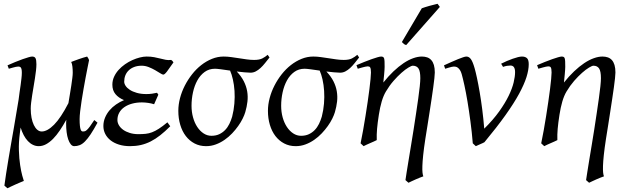

<svg xmlns="http://www.w3.org/2000/svg" viewBox="-20 -758 3350 1022"><path d="M499 -105Q478.5 -67.4 462.4 -43.2Q446.3 -19 432.1 -4.9Q418 9.3 404.1 14.6Q390.1 20 375 20Q364.7 20 356.7 10Q348.6 0 343 -16.4Q337.4 -32.7 334.7 -54.2Q332 -75.7 332 -99.1Q332 -104 332.3 -109.4Q332.5 -114.7 333 -120.6Q315.9 -89.4 298.3 -63.5Q280.8 -37.6 262.5 -19Q244.1 -0.5 225.1 9.8Q206.1 20 186 20Q169.9 20 155.3 12.9Q140.6 5.9 128.4 -7.1Q116.2 -20 106.4 -38.3Q96.7 -56.6 89.8 -79.1L85.9 -50.8Q79.1 -0.5 80.6 43.2Q82 86.9 87.2 120.6Q92.3 154.3 98.4 176.5Q104.5 198.7 106.9 205.1Q99.6 208 87.4 213.1Q75.2 218.3 62 224.1Q48.8 230 37.1 235.6Q25.4 241.2 19.5 244.1L3.4 230Q6.8 202.1 12.5 166.5Q18.1 130.9 24.7 90.8Q31.2 50.8 38.8 8.3Q46.4 -34.2 53.5 -75.9Q60.5 -117.7 67.1 -156.5Q73.7 -195.3 79.1 -228Q81.1 -247.1 84.2 -266.8Q87.4 -286.6 89.8 -305.2Q92.3 -323.7 94.2 -340.8Q96.2 -357.9 96.2 -371.1Q96.2 -382.3 94.7 -388.9Q93.3 -395.5 90.6 -398.7Q87.9 -401.9 84.5 -402.8Q81.1 -403.8 77.1 -403.8Q72.3 -403.8 64 -402.1Q55.7 -400.4 47.4 -397.9Q37.6 -395.5 26.9 -392.1L20 -410.2Q40.5 -419.4 61.3 -428Q82 -436.5 100.1 -442.9Q118.2 -449.2 131.6 -453.1Q145 -457 150.9 -457Q164.6 -457 169.2 -447.8Q173.8 -438.5 173.8 -416Q173.8 -401.9 171.6 -382.3Q169.4 -362.8 166 -341.1Q162.6 -319.3 158.7 -296.4Q154.8 -273.4 151.4 -252Q147.9 -230.5 145.8 -211.9Q143.6 -193.4 143.6 -180.2Q143.6 -153.3 147.9 -130.9Q152.3 -108.4 160.2 -92.3Q168 -76.2 178.7 -67.1Q189.5 -58.1 202.1 -58.1Q231.9 -58.1 267.8 -94.2Q303.7 -130.4 344.2 -209Q348.1 -233.4 352.3 -257.6Q356.4 -281.7 359.6 -303.5Q362.8 -325.2 365 -342.8Q367.2 -360.4 367.2 -371.1Q367.2 -386.7 365.5 -402.8Q363.8 -418.9 358.9 -428.2Q367.7 -431.6 378.2 -435.5Q388.7 -439.5 399.9 -443.4Q411.1 -447.3 422.4 -450.9Q433.6 -454.6 443.8 -457Q447.8 -451.7 450.2 -447Q452.6 -442.4 454.1 -438Q451.2 -423.8 446.3 -399.4Q441.4 -375 435.8 -345.5Q430.2 -315.9 424.6 -283.7Q418.9 -251.5 414.3 -221.2Q409.7 -190.9 406.7 -165.5Q403.8 -140.1 403.8 -124Q403.8 -102.1 405.3 -88.9Q406.7 -75.7 409.2 -68.8Q411.6 -62 414.8 -60.1Q418 -58.1 421.9 -58.1Q426.8 -58.1 431.4 -59.3Q436 -60.5 442.6 -66.4Q449.2 -72.3 458.5 -84.7Q467.8 -97.2 481.9 -119.1Z M903.3 -425.8Q881.3 -393.6 868.7 -377.2Q856 -360.8 849.1 -360.8Q844.2 -360.8 832.8 -368.2Q821.3 -375.5 805.7 -384.5Q790 -393.6 771.5 -400.9Q752.9 -408.2 734.4 -408.2Q711.9 -408.2 694.6 -401.6Q677.2 -395 665.3 -383.5Q653.3 -372.1 647.2 -356.7Q641.1 -341.3 641.1 -323.2Q641.1 -312.5 648.7 -301Q656.2 -289.6 671.1 -279.8Q686 -270 708.3 -263.7Q730.5 -257.3 759.3 -257.3Q774.9 -257.3 789.3 -259.3Q803.7 -261.2 815.9 -264.2L822.8 -253.9L800.3 -203.1Q785.2 -208 768.1 -210.4Q751 -212.9 735.4 -212.9Q707.5 -212.9 683.8 -206.5Q660.2 -200.2 642.6 -188.2Q625 -176.3 615 -158.7Q605 -141.1 605 -119.1Q605 -105 613 -91.3Q621.1 -77.6 635.7 -67.1Q650.4 -56.6 670.9 -50.3Q691.4 -43.9 716.3 -43.9Q738.3 -43.9 755.4 -45.7Q772.5 -47.4 789.6 -54Q806.6 -60.5 825.9 -73Q845.2 -85.4 871.1 -106.9L886.2 -85.9Q858.4 -58.1 833 -38.1Q807.6 -18.1 782 -5.1Q756.3 7.8 729.5 13.9Q702.6 20 672.4 20Q639.6 20 613.3 11.7Q586.9 3.4 568.6 -11Q550.3 -25.4 540.3 -44.9Q530.3 -64.5 530.3 -86.9Q530.3 -110.4 539.1 -131.6Q547.9 -152.8 562.7 -170.4Q577.6 -188 597.7 -201.9Q617.7 -215.8 640.1 -225.1Q610.8 -237.3 594.5 -257.1Q578.1 -276.9 578.1 -307.1Q578.1 -329.6 587.2 -349.4Q596.2 -369.1 611.1 -385.7Q626 -402.3 645.3 -415.8Q664.6 -429.2 684.8 -438.2Q705.1 -447.3 724.6 -452.1Q744.1 -457 760.3 -457Q783.2 -457 800.8 -453.6Q818.4 -450.2 833.5 -446.3Q848.6 -442.4 862.3 -439.7Q876 -437 891.1 -439Q895.5 -436.5 897.9 -433.6Q900.4 -430.7 903.3 -425.8Z M1215.8 -137.2Q1224.6 -171.4 1227.5 -206.5Q1230.5 -241.7 1228.3 -274.2Q1226.1 -306.6 1219.7 -334.7Q1213.4 -362.8 1204.6 -382.3Q1177.7 -386.2 1155.8 -389.2Q1133.8 -392.1 1124.5 -392.1Q1092.8 -392.1 1069.3 -375Q1045.9 -357.9 1030.5 -330.1Q1015.1 -302.2 1007.3 -266.8Q999.5 -231.4 999.5 -194.8Q999.5 -162.1 1007.6 -133.1Q1015.6 -104 1030 -82.3Q1044.4 -60.5 1063.7 -47.9Q1083 -35.2 1105.5 -35.2Q1128.9 -35.2 1146.7 -43.5Q1164.6 -51.8 1178.2 -65.9Q1191.9 -80.1 1200.9 -98.6Q1210 -117.2 1215.8 -137.2ZM1414.6 -452.1Q1402.3 -436.5 1390.6 -421.9Q1378.9 -407.2 1366.7 -396Q1354.5 -384.8 1341.3 -377.9Q1328.1 -371.1 1313.5 -371.1Q1300.8 -371.1 1281.5 -373Q1262.2 -375 1240.2 -377.4Q1264.6 -351.6 1277.8 -325.4Q1291 -299.3 1295.7 -272.2Q1300.3 -245.1 1297.1 -217.3Q1293.9 -189.5 1285.6 -161.1Q1281.2 -146 1271.7 -126.7Q1262.2 -107.4 1248 -87.4Q1233.9 -67.4 1215.6 -48.1Q1197.3 -28.8 1175.5 -13.7Q1153.8 1.5 1128.9 10.7Q1104 20 1077.1 20Q1043 20 1015.6 5.6Q988.3 -8.8 969 -33.9Q949.7 -59.1 939.5 -93.5Q929.2 -127.9 929.2 -168Q929.2 -201.2 938.2 -235.6Q947.3 -270 963.6 -302Q980 -334 1002.2 -362.3Q1024.4 -390.6 1051.3 -411.6Q1078.1 -432.6 1108.4 -444.8Q1138.7 -457 1170.4 -457Q1189.9 -457 1210.7 -454.1Q1231.4 -451.2 1252.2 -448Q1272.9 -444.8 1293.2 -441.9Q1313.5 -439 1332.5 -439Q1360.4 -439 1376.2 -447Q1392.1 -455.1 1404.8 -466.3Z M1692.9 -137.2Q1701.7 -171.4 1704.6 -206.5Q1707.5 -241.7 1705.3 -274.2Q1703.1 -306.6 1696.8 -334.7Q1690.4 -362.8 1681.6 -382.3Q1654.8 -386.2 1632.8 -389.2Q1610.8 -392.1 1601.6 -392.1Q1569.8 -392.1 1546.4 -375Q1522.9 -357.9 1507.6 -330.1Q1492.2 -302.2 1484.4 -266.8Q1476.6 -231.4 1476.6 -194.8Q1476.6 -162.1 1484.6 -133.1Q1492.7 -104 1507.1 -82.3Q1521.5 -60.5 1540.8 -47.9Q1560.1 -35.2 1582.5 -35.2Q1606 -35.2 1623.8 -43.5Q1641.6 -51.8 1655.3 -65.9Q1668.9 -80.1 1678 -98.6Q1687 -117.2 1692.9 -137.2ZM1891.6 -452.1Q1879.4 -436.5 1867.7 -421.9Q1856 -407.2 1843.8 -396Q1831.5 -384.8 1818.4 -377.9Q1805.2 -371.1 1790.5 -371.1Q1777.8 -371.1 1758.5 -373Q1739.3 -375 1717.3 -377.4Q1741.7 -351.6 1754.9 -325.4Q1768.1 -299.3 1772.7 -272.2Q1777.3 -245.1 1774.2 -217.3Q1771 -189.5 1762.7 -161.1Q1758.3 -146 1748.8 -126.7Q1739.3 -107.4 1725.1 -87.4Q1710.9 -67.4 1692.6 -48.1Q1674.3 -28.8 1652.6 -13.7Q1630.9 1.5 1606 10.7Q1581.1 20 1554.2 20Q1520 20 1492.7 5.6Q1465.3 -8.8 1446 -33.9Q1426.8 -59.1 1416.5 -93.5Q1406.2 -127.9 1406.2 -168Q1406.2 -201.2 1415.3 -235.6Q1424.3 -270 1440.7 -302Q1457 -334 1479.2 -362.3Q1501.5 -390.6 1528.3 -411.6Q1555.2 -432.6 1585.4 -444.8Q1615.7 -457 1647.5 -457Q1667 -457 1687.7 -454.1Q1708.5 -451.2 1729.2 -448Q1750 -444.8 1770.3 -441.9Q1790.5 -439 1809.6 -439Q1837.4 -439 1853.3 -447Q1869.1 -455.1 1881.8 -466.3Z M2294.4 -372.1Q2294.4 -362.3 2292.2 -341.6Q2290 -320.8 2286.1 -292.5Q2282.2 -264.2 2277.1 -230Q2272 -195.8 2266.4 -159.9Q2260.7 -124 2255.1 -87.9Q2249.5 -51.8 2244.1 -19Q2236.3 31.7 2232.7 66.7Q2229 101.6 2228.3 124.8Q2227.5 147.9 2229 160.9Q2230.5 173.8 2233.4 180.7Q2226.1 183.1 2215.6 187.3Q2205.1 191.4 2193.6 196.5Q2182.1 201.7 2171.6 206.5Q2161.1 211.4 2154.3 214.8L2138.2 200.7Q2140.1 186.5 2144.5 159.2Q2148.9 131.8 2154.8 95.7Q2160.6 59.6 2167.7 17.3Q2174.8 -24.9 2181.6 -68.6Q2188.5 -112.3 2194.8 -154.8Q2201.2 -197.3 2206.3 -233.9Q2211.4 -270.5 2214.4 -298.6Q2217.3 -326.7 2217.3 -341.8Q2217.3 -378.9 2207.5 -393.6Q2197.8 -408.2 2177.2 -408.2Q2170.4 -408.2 2154.1 -398.4Q2137.7 -388.7 2117.2 -370.6Q2096.7 -352.5 2074.7 -327.4Q2052.7 -302.2 2034.2 -271Q2021 -249 2011.7 -217.3Q2002.4 -185.5 1996.6 -147Q1989.7 -103.5 1987.1 -72.3Q1984.4 -41 1985.4 -12.2Q1979 -8.8 1969.5 -4.6Q1960 -0.5 1950 3.9Q1939.9 8.3 1930.7 12.5Q1921.4 16.6 1915.5 20L1899.4 4.9Q1906.2 -27.3 1912.8 -64.9Q1919.4 -102.5 1925.5 -140.4Q1931.6 -178.2 1937 -215.1Q1942.4 -252 1946.3 -283Q1950.2 -314 1952.4 -337.4Q1954.6 -360.8 1954.6 -372.1Q1954.6 -383.3 1953.4 -389.9Q1952.1 -396.5 1950 -399.7Q1947.8 -402.8 1944.3 -403.8Q1940.9 -404.8 1936.5 -404.8Q1932.1 -404.8 1923.6 -402.8Q1915 -400.9 1906.2 -398.4Q1896 -395.5 1884.3 -392.1L1877.4 -411.1Q1897.9 -419.9 1918.7 -428.2Q1939.5 -436.5 1957.5 -442.9Q1975.6 -449.2 1989 -453.1Q2002.4 -457 2008.3 -457Q2015.1 -457 2019 -454.8Q2022.9 -452.6 2024.7 -446.8Q2026.4 -440.9 2026.9 -430.2Q2027.3 -419.4 2027.3 -401.9Q2027.3 -396.5 2026.6 -385.3Q2025.9 -374 2024.7 -361.3Q2023.4 -348.6 2022.2 -336.7Q2021 -324.7 2020.5 -318.8Q2047.4 -352.5 2074.7 -378.4Q2102.1 -404.3 2128.4 -421.9Q2154.8 -439.5 2179.4 -448.2Q2204.1 -457 2225.6 -457Q2241.2 -457 2253.9 -452.6Q2266.6 -448.2 2275.6 -438.2Q2284.7 -428.2 2289.6 -411.9Q2294.4 -395.5 2294.4 -372.1ZM2142.1 -518.1Q2134.8 -520.5 2130.6 -523.4Q2126.5 -526.4 2119.1 -534.2L2225.1 -713.9Q2232.9 -716.8 2243.7 -720.2Q2254.4 -723.6 2265.9 -726.8Q2277.3 -730 2288.8 -732.7Q2300.3 -735.4 2309.1 -737.8L2321.3 -721.2Z M2794.4 -416Q2794.4 -386.2 2782.5 -347.9Q2770.5 -309.6 2743.2 -259Q2715.8 -208.5 2670.4 -144.8Q2625 -81.1 2558.6 -1Q2554.2 1.5 2548.3 4.2Q2542.5 6.8 2536.1 9.5Q2529.8 12.2 2523.7 15.1Q2517.6 18.1 2512.7 20L2496.6 4.9Q2491.7 -55.2 2484.1 -111.8Q2476.6 -168.5 2468.5 -217Q2460.4 -265.6 2452.1 -303.5Q2443.8 -341.3 2437.5 -363.8Q2433.6 -377 2428.5 -384.8Q2423.3 -392.6 2417.7 -397Q2412.1 -401.4 2406.5 -402.6Q2400.9 -403.8 2396.5 -403.8Q2392.1 -403.8 2384.3 -402.1Q2376.5 -400.4 2368.7 -397.9Q2359.9 -395.5 2349.6 -392.1L2343.3 -410.2Q2363.8 -419.4 2382.8 -428Q2401.9 -436.5 2417.5 -442.9Q2433.1 -449.2 2444.8 -453.1Q2456.5 -457 2462.4 -457Q2476.6 -457 2486.6 -443.1Q2496.6 -429.2 2506.3 -395Q2511.7 -376.5 2518.8 -343.5Q2525.9 -310.5 2533.2 -268.1Q2540.5 -225.6 2546.9 -175.8Q2553.2 -126 2557.6 -73.2Q2605.5 -120.6 2637.2 -165Q2668.9 -209.5 2687.7 -248.3Q2706.5 -287.1 2714.1 -319.1Q2721.7 -351.1 2721.7 -374Q2721.7 -391.1 2715.8 -400.1Q2710 -409.2 2696.3 -409.2Q2688 -409.2 2678 -407.5Q2668 -405.8 2657.7 -401.9L2647.5 -418.9Q2661.6 -426.3 2677.7 -433.1Q2693.8 -439.9 2709 -445.3Q2724.1 -450.7 2737.1 -453.9Q2750 -457 2758.3 -457Q2775.9 -457 2785.2 -448.2Q2794.4 -439.5 2794.4 -416Z M3255.9 -372.1Q3255.9 -362.3 3253.7 -341.6Q3251.5 -320.8 3247.6 -292.5Q3243.7 -264.2 3238.5 -230Q3233.4 -195.8 3227.8 -159.9Q3222.2 -124 3216.6 -87.9Q3210.9 -51.8 3205.6 -19Q3197.8 31.7 3194.1 66.7Q3190.4 101.6 3189.7 124.8Q3189 147.9 3190.4 160.9Q3191.9 173.8 3194.8 180.7Q3187.5 183.1 3177 187.3Q3166.5 191.4 3155 196.5Q3143.6 201.7 3133.1 206.5Q3122.6 211.4 3115.7 214.8L3099.6 200.7Q3101.6 186.5 3106 159.2Q3110.4 131.8 3116.2 95.7Q3122.1 59.6 3129.2 17.3Q3136.2 -24.9 3143.1 -68.6Q3149.9 -112.3 3156.2 -154.8Q3162.6 -197.3 3167.7 -233.9Q3172.9 -270.5 3175.8 -298.6Q3178.7 -326.7 3178.7 -341.8Q3178.7 -378.9 3168.9 -393.6Q3159.2 -408.2 3138.7 -408.2Q3131.8 -408.2 3115.5 -398.4Q3099.1 -388.7 3078.6 -370.6Q3058.1 -352.5 3036.1 -327.4Q3014.2 -302.2 2995.6 -271Q2982.4 -249 2973.1 -217.3Q2963.9 -185.5 2958 -147Q2951.2 -103.5 2948.5 -72.3Q2945.8 -41 2946.8 -12.2Q2940.4 -8.8 2930.9 -4.6Q2921.4 -0.5 2911.4 3.9Q2901.4 8.3 2892.1 12.5Q2882.8 16.6 2877 20L2860.8 4.9Q2867.7 -27.3 2874.3 -64.9Q2880.9 -102.5 2887 -140.4Q2893.1 -178.2 2898.4 -215.1Q2903.8 -252 2907.7 -283Q2911.6 -314 2913.8 -337.4Q2916 -360.8 2916 -372.1Q2916 -383.3 2914.8 -389.9Q2913.6 -396.5 2911.4 -399.7Q2909.2 -402.8 2905.8 -403.8Q2902.3 -404.8 2897.9 -404.8Q2893.6 -404.8 2885 -402.8Q2876.5 -400.9 2867.7 -398.4Q2857.4 -395.5 2845.7 -392.1L2838.9 -411.1Q2859.4 -419.9 2880.1 -428.2Q2900.9 -436.5 2918.9 -442.9Q2937 -449.2 2950.4 -453.1Q2963.9 -457 2969.7 -457Q2976.6 -457 2980.5 -454.8Q2984.4 -452.6 2986.1 -446.8Q2987.8 -440.9 2988.3 -430.2Q2988.8 -419.4 2988.8 -401.9Q2988.8 -396.5 2988 -385.3Q2987.3 -374 2986.1 -361.3Q2984.9 -348.6 2983.6 -336.7Q2982.4 -324.7 2981.9 -318.8Q3008.8 -352.5 3036.1 -378.4Q3063.5 -404.3 3089.8 -421.9Q3116.2 -439.5 3140.9 -448.2Q3165.5 -457 3187 -457Q3202.6 -457 3215.3 -452.6Q3228 -448.2 3237.1 -438.2Q3246.1 -428.2 3251 -411.9Q3255.9 -395.5 3255.9 -372.1Z"/></svg>

Font: Gentium Plus
Style: Italic
Weight: 400
Italic angle: -8°
Designer: J. Victor Gaultney, Annie Olsen, Iska Routamaa
Foundry: SIL International
Version: Version 1.510